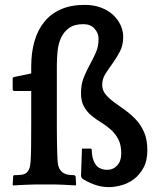

<svg xmlns="http://www.w3.org/2000/svg" viewBox="-20 -756 657 787"><path d="M108 -484Q108 -541 121.5 -587.5Q135 -634 162 -667Q189 -700 230 -718Q271 -736 327 -736Q364 -736 393.5 -725Q423 -714 443 -695.5Q463 -677 474 -653.5Q485 -630 485 -605Q485 -571 471.5 -545Q458 -519 442 -497Q426 -475 412.5 -454Q399 -433 399 -409Q399 -386 412.5 -369.5Q426 -353 447 -337.5Q468 -322 491.5 -305.5Q515 -289 536 -267Q557 -245 570.5 -214.5Q584 -184 584 -141Q584 -97 568 -68Q552 -39 528.5 -21.5Q505 -4 477.5 3.5Q450 11 426 11Q394 11 364 -0.5Q334 -12 316 -25L312 -34L316 -147H353L356 -143Q356 -106 371 -83Q386 -60 421 -60Q444 -60 460.5 -78Q477 -96 477 -127Q477 -162 465 -185Q453 -208 434.5 -224.5Q416 -241 394.5 -254Q373 -267 354.5 -282.5Q336 -298 324 -319.5Q312 -341 312 -374Q312 -410 323 -437.5Q334 -465 347.5 -489.5Q361 -514 372.5 -539.5Q384 -565 384 -597Q384 -620 367.5 -638.5Q351 -657 322 -657Q285 -657 263.5 -641.5Q242 -626 230.5 -601.5Q219 -577 216 -546Q213 -515 213 -485V-278Q213 -258 213 -231.5Q213 -205 213.5 -179Q214 -153 214.5 -131Q215 -109 216 -98Q217 -77 223.5 -65Q230 -53 240 -47Q250 -41 261.5 -39.5Q273 -38 285 -38L290 -33L292 0L290 4Q283 4 270.5 3Q258 2 244.5 1.5Q231 1 219 0.5Q207 0 200 0H133Q126 0 112 0.5Q98 1 83 1.5Q68 2 54 3Q40 4 33 4L32 0L34 -34L37 -38Q52 -38 66.5 -39.5Q81 -41 90 -49Q96 -55 100 -64.5Q104 -74 105.5 -95.5Q107 -117 107.5 -154.5Q108 -192 108 -254V-383H36L32 -388V-436L36 -440L108 -455Z"/></svg>

Font: QuattrocentoBold
Style: Bold
Weight: 700
Designer: Pablo Impallari
Foundry: Pablo Impallari, Igino Marini, Branda Gallo
Version: Version 2.000